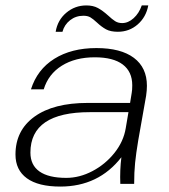

<svg xmlns="http://www.w3.org/2000/svg" viewBox="-20 -677 622 707"><path d="M37 -108Q37 -197 107 -247.5Q177 -298 303 -298H459L465 -335Q467 -345 467 -363Q467 -413 432 -439.5Q397 -466 329 -466Q257 -466 207.5 -435Q158 -404 141 -348H94Q117 -421 180 -460.5Q243 -500 335 -500Q425 -500 473 -464Q521 -428 521 -361Q521 -344 518 -324L489 -160Q481 -112 477.5 -77.5Q474 -43 474 0H423Q421 -51 427 -98Q343 10 202 10Q121 10 79 -20.5Q37 -51 37 -108ZM443 -205 453 -264H311Q92 -264 92 -115Q92 -69 125.5 -45.5Q159 -22 224 -22Q273 -22 320.5 -47Q368 -72 401.5 -114Q435 -156 443 -205ZM298 -657Q323 -657 340.5 -647.5Q358 -638 378 -620Q393 -606 404 -599Q415 -592 430 -592Q452 -592 472 -610Q492 -628 502 -657H526Q518 -614 487 -587Q456 -560 414 -560Q387 -560 370.5 -569Q354 -578 337 -594Q323 -607 313 -613Q303 -619 287 -619Q259 -619 238 -602.5Q217 -586 210 -560H185Q192 -603 224 -630Q256 -657 298 -657Z"/></svg>

Font: Fahkwang ExtraLight
Style: Italic
Weight: 275
Italic angle: -10°
Designer: Suppakit Chalermlarp | Katatrad Co.,Ltd.
Foundry: Cadson Demak Co.,Ltd.
Version: Version 1.000; ttfautohint (v1.6)